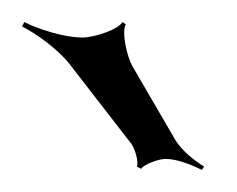

<svg xmlns="http://www.w3.org/2000/svg" viewBox="-22 -771 215 174"><path d="M-2 -747C10 -741 30 -727 41 -713L96 -642C100 -638 104 -624 102 -620L106 -618C108 -622 122 -627 128 -627C139 -627 153 -621 161 -617L163 -620C155 -625 143 -634 137 -644L98 -711C93 -720 88 -742 92 -749L89 -751C85 -744 63 -737 53 -737C35 -737 12 -745 0 -751Z"/></svg>

Font: Armata Saber
Style: Rg
Weight: 400
Designer: Jasper
Foundry: Cannot Into Space Fonts
Version: Version 0.970